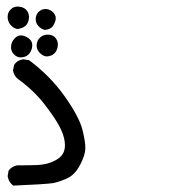

<svg xmlns="http://www.w3.org/2000/svg" viewBox="-20 -416 540 601"><path d="M146.5 157.2Q117.2 161.1 21.5 165Q7.8 155.3 3.9 135.7L6.8 118.2Q15.6 105.5 33.2 101.6Q69.3 101.6 96.2 100.6Q123 99.6 145.5 89.8Q168 80.1 176.8 65.4Q185.5 50.8 182.6 27.8Q179.7 4.9 165.5 -21.5Q151.4 -47.9 119.1 -89.8Q86.9 -131.8 36.1 -168.9Q24.4 -177.7 20.5 -195.3L24.4 -212.9Q33.2 -227.5 52.7 -230.5L71.3 -227.5Q137.7 -177.7 182.6 -114.3Q227.5 -50.8 237.8 -10.7Q248 29.3 247.1 50.3Q246.1 71.3 230.5 100.6Q214.8 129.9 193.4 140.6Q171.9 151.4 146.5 157.2ZM43 -236.3Q31.2 -237.3 22.5 -247.1Q13.7 -256.8 14.6 -271Q15.6 -285.2 26.4 -296.4Q37.1 -307.6 50.8 -304.7Q64.5 -301.8 73.7 -292.5Q83 -283.2 80.6 -268.6Q78.1 -253.9 68.8 -245.1Q59.6 -236.3 43 -236.3ZM126 -239.3Q114.3 -240.2 104 -251Q93.8 -261.7 94.7 -275.9Q95.7 -290 106.4 -299.3Q117.2 -308.6 132.3 -307.6Q147.5 -306.6 155.3 -295.4Q163.1 -284.2 160.6 -270Q158.2 -255.9 149.4 -248Q140.6 -240.2 126 -239.3ZM34.2 -325.2Q22.5 -327.1 13.2 -337.9Q3.9 -348.6 3.9 -363.3Q3.9 -377.9 14.6 -387.7Q25.4 -397.5 41.5 -395Q57.6 -392.6 64.9 -381.8Q72.3 -371.1 70.3 -356.9Q68.4 -342.8 59.6 -335Q50.8 -327.1 34.2 -325.2ZM121.1 -322.3Q109.4 -324.2 100.1 -334.5Q90.8 -344.7 91.8 -358.4Q92.8 -372.1 102.5 -380.4Q112.3 -388.7 125 -387.7Q137.7 -386.7 147.5 -376Q157.2 -365.2 153.8 -352.5Q150.4 -339.8 143.6 -332Q136.7 -324.2 121.1 -322.3Z"/></svg>

Font: JasonHandwriting4
Style: Regular
Weight: 400
Version: Version 1.01.21